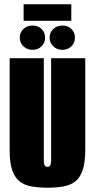

<svg xmlns="http://www.w3.org/2000/svg" viewBox="-20 -862 442 894"><path d="M201 12Q161 12 128.5 6.5Q96 1 73 -16Q50 -33 37.5 -68Q25 -103 25 -163V-591H184V-115Q184 -104 186 -97Q188 -90 192 -87.5Q196 -85 201 -85Q206 -85 210 -87.5Q214 -90 216 -97Q218 -104 218 -115V-591H377V-164Q377 -104 364.5 -68.5Q352 -33 329 -16Q306 1 273.5 6.5Q241 12 201 12ZM132 -630Q106 -630 89 -646.5Q72 -663 72 -687Q72 -711 89 -727Q106 -743 132 -743Q157 -743 173.5 -727Q190 -711 190 -687Q190 -663 173.5 -646.5Q157 -630 132 -630ZM271 -630Q245 -630 228 -646.5Q211 -663 211 -687Q211 -711 228 -727Q245 -743 271 -743Q296 -743 312.5 -727Q329 -711 329 -687Q329 -663 312.5 -646.5Q296 -630 271 -630ZM90 -765V-842H312V-765Z"/></svg>

Font: Alumni Sans Black
Style: Regular
Weight: 900
Designer: Robert E. Leuschke
Foundry: Robert E. Leuschke
Version: Version 1.018